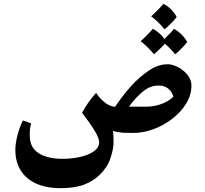

<svg xmlns="http://www.w3.org/2000/svg" viewBox="-20 -695 1068 1001"><path d="M949 -153Q923 -110 877 -75Q833 -41 780 -21.5Q727 -2 677 -2Q637 -2 620 -3Q585 -7 569 -12Q572 8 572 46Q572 83 555.5 131Q539 179 500 216Q467 249 418.5 267.5Q370 286 295 286Q219 286 164 260Q100 229 75 168Q60 133 60 87Q60 53 71 10.5Q82 -32 99 -67L142 -52Q135 -24 135 7Q135 56 158 83Q179 108 217.5 120.5Q256 133 304 133Q353 133 394 124Q441 114 469 94Q497 74 497 47Q497 25 473.5 -13.5Q450 -52 408 -107Q437 -162 481 -211Q496 -187 522.5 -164Q549 -141 580 -138Q591 -155 614 -186Q637 -217 667 -250Q703 -290 753 -325Q803 -360 854 -360Q872 -360 893.5 -351.5Q915 -343 933 -329Q978 -293 978 -249Q978 -198 949 -153ZM853 -236Q835 -249 807 -249Q774 -249 748.5 -234Q723 -219 698 -193Q670 -165 653 -139H742Q782 -139 816 -151Q857 -164 884 -191Q875 -221 853 -236ZM768 -610Q781 -621 803 -643.5Q825 -666 832 -675Q855 -664 873.5 -644.5Q892 -625 901 -606Q894 -596 873.5 -575Q853 -554 838 -542Q804 -584 768 -610ZM956 -476Q949 -466 928.5 -444.5Q908 -423 893 -412Q867 -444 840 -467Q807 -432 783 -412Q745 -457 713 -480Q726 -491 748 -513.5Q770 -536 777 -545Q814 -525 837 -492Q875 -528 887 -545Q909 -533 928 -513.5Q947 -494 956 -476Z"/></svg>

Font: Mirza
Style: Bold
Weight: 700
Designer: Arabic design by Kourosh Beigpour, Latin design by Eduardo Tunni, engineering by Lasse Fister
Version: Version 1.0010g